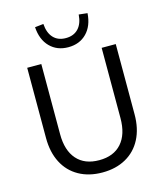

<svg xmlns="http://www.w3.org/2000/svg" viewBox="-136 -1049 985 1159"><g transform="rotate(-15 356.0 -470.0)"><path d="M360 -67.4Q450.4 -67.4 499.5 -122.8Q548.6 -178.2 548.6 -279.7V-718.8H636.7V-279.7Q636.7 -191 603.1 -125.9Q569.5 -60.8 506.8 -25.8Q444.2 9.3 360 9.3Q275.8 9.3 213.1 -25.8Q150.5 -60.8 116.9 -125.9Q83.3 -191 83.3 -279.7V-718.8H171.4V-279.7Q171.4 -178.2 220.5 -122.8Q269.5 -67.4 360 -67.4ZM192.5 -943.2 246 -949.1Q249.9 -892.6 278.4 -862.1Q307 -831.5 356.1 -831.5Q405.2 -831.5 434.1 -862.1Q463 -892.6 466.9 -949.1L520.4 -943.2Q515.3 -864.4 471 -819.4Q426.8 -774.4 356.4 -774.4Q286.1 -774.4 241.9 -819.4Q197.6 -864.4 192.5 -943.2Z"/></g></svg>

Font: Min Sans VF VF
Style: Regular
Weight: 400
Designer: Jinseong-Kim, NotoSansCJK, Nunito
Foundry: Jinseong-Kim
Version: Version 1.420;Glyphs 3.1.2 (3151)